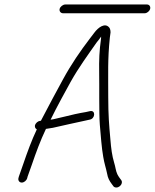

<svg xmlns="http://www.w3.org/2000/svg" viewBox="-20 -786 689 855"><path d="M260.5 -727H624.5C634.8 -727 645.9 -736.3 648.6 -746.5C651.3 -756.7 645 -766 634.7 -766H270.7C260.4 -766 248.3 -756.6 245.6 -746.5C243 -736.4 250.2 -727 260.5 -727ZM101.2 7 102.7 1C103.6 -2.3 110 -20.3 121.9 -53C140.6 -107.5 159.5 -159.2 184.6 -212C194.9 -213.3 205.3 -215 215.9 -217C261 -227.1 314.4 -239.4 360.2 -249L378.3 -253C404.6 -256.2 407.3 -297.3 380.3 -291L362.2 -287C333 -282.3 295.4 -274 264.7 -266C239.1 -260 239.1 -260 217.8 -255L205.3 -253C232.7 -309.7 276.2 -388.2 294.3 -421C330.7 -486.2 372.9 -543.3 410.4 -597C418.2 -606.3 424.8 -615 430.3 -623C430 -619.7 429.9 -616.7 429.9 -614C422.1 -558.5 420.8 -518.8 421.6 -464C422.7 -410.1 420.5 -281.2 424.5 -231C428.7 -184.1 432.4 -127.6 439.8 -87C444.4 -58.4 451.8 -38.4 456.7 -14C460.5 7.7 466.7 18.5 478.1 34L485.5 44C488.6 47.3 492.8 49 498.2 49C508.7 49 519.4 40.6 522.1 30C523.5 24.7 522.8 20 519.8 16L512.4 6C508.5 0.7 505.2 -4.7 502.6 -10C495.3 -25 494.1 -44.2 488.2 -62C479 -92.8 474.8 -124.5 471.5 -166C465.5 -233.3 462.2 -270.9 462 -355C462.2 -455.1 458.9 -521.4 469.2 -619C469.3 -619.5 471.1 -633.9 471.3 -634.5C473.7 -643.7 471.2 -656.9 467.5 -662C448.7 -687.4 417.1 -664 399.7 -640C392.1 -630 392.1 -630 379.9 -614C337.8 -558.8 297.7 -500.9 260.2 -432C240.6 -396 190.4 -303.5 162 -248H159C148.5 -246.7 138.4 -238.1 135.5 -227C134.7 -219 137.6 -213.3 144 -210C120.6 -160.8 101.3 -107.5 83.7 -56C71.6 -22.7 65 -3.7 63.7 1L62.2 7C59.4 17.6 66.4 27 76.9 27C87.5 27 98.4 17.6 101.2 7Z"/></svg>

Font: Just Breathe
Style: Obl5
Weight: 400
Foundry: Cannot Into Space Fonts
Version: Version 0.72